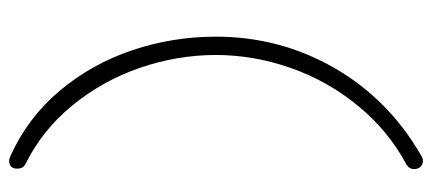

<svg xmlns="http://www.w3.org/2000/svg" viewBox="-282 -466 943 419"><g transform="rotate(90 189.5 -256.5)"><path d="M320 192Q236 154 177.5 84Q119 14 89.5 -74Q60 -162 60 -256Q60 -396 128.5 -515Q197 -634 321 -705Q326 -708 331 -708Q339 -708 344 -702.5Q349 -697 349 -689Q349 -678 339 -672Q266 -633 211.5 -567Q157 -501 128.5 -420Q100 -339 100 -256Q100 -172 128 -90.5Q156 -9 210 57Q264 123 339 160Q348 165 348 177Q348 195 331 195Q326 195 320 192Z"/></g></svg>

Font: Quicksand Light
Style: Regular
Weight: 300
Designer: Andrew Paglinawan
Foundry: Andrew Paglinawan
Version: Version 3.000